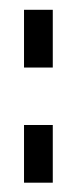

<svg xmlns="http://www.w3.org/2000/svg" viewBox="-20 -639 159 398"><path d="M89.4 -499H29.8V-618.7H89.4ZM89.4 -260.3H29.8V-379.9H89.4Z"/></svg>

Font: Ignotum
Style: Regular
Weight: 400
Designer: GGBot
Version: 0.10